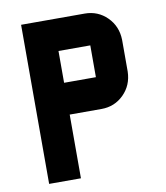

<svg xmlns="http://www.w3.org/2000/svg" viewBox="-80 -775 727 842"><g transform="rotate(-10 283.0 -354.0)"><path d="M354 -425.3V-566.9H212.4V-425.3ZM495.6 -425.3Q494.1 -364.7 453.4 -324.2Q412.6 -283.7 354 -283.7H212.4V0H70.8V-708.5H354Q412.6 -708.5 453.4 -668Q494.1 -627.4 495.6 -566.9Z"/></g></svg>

Font: Blazma
Style: Regular
Weight: 400
Designer: GGBotNet
Version: 1.00